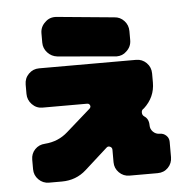

<svg xmlns="http://www.w3.org/2000/svg" viewBox="-43 -556 600 599"><g transform="rotate(-5 257.0 -256.5)"><path d="M378 -421Q378 -400 362 -386Q350 -374 331 -374L147 -390Q129 -392 116.5 -405.5Q104 -419 104 -437V-466Q104 -487 120 -501Q134 -515 156 -513L335 -496Q353 -495 365.5 -481.5Q378 -468 378 -449ZM473 -46Q473 -27 460 -13.5Q447 0 427 0H339Q320 0 306.5 -13.5Q293 -27 293 -46V-85Q293 -92 286.5 -95Q280 -98 275 -93L204 -29Q172 0 127 0H87Q68 0 54.5 -13.5Q41 -27 41 -46V-76Q41 -95 53.5 -108Q66 -121 85 -122Q127 -125 157 -152L233 -219Q238 -224 235.5 -229.5Q233 -235 227 -235H87Q68 -235 54.5 -249Q41 -263 41 -282V-311Q41 -331 54.5 -344.5Q68 -358 87 -358H391Q410 -358 423.5 -344.5Q437 -331 437 -311V-283Q437 -237 402 -205L399 -203Q394 -199 394.5 -191.5Q395 -184 401 -180Q415 -171 415 -151Q415 -139 423.5 -130.5Q432 -122 444 -122Q456 -122 464.5 -114Q473 -106 473 -94Z"/></g></svg>

Font: Monomaniac One
Style: Regular
Weight: 400
Version: Version 1.000; ttfautohint (v1.8.3)